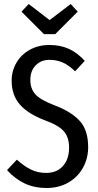

<svg xmlns="http://www.w3.org/2000/svg" viewBox="-20 -924 490 956"><path d="M402 -621 354 -569Q323 -599 293 -612.5Q263 -626 227 -626Q184 -626 157.5 -598.5Q131 -571 131 -526Q131 -482 156.5 -454Q182 -426 253 -399Q335 -368 377 -322Q419 -276 419 -191Q419 -136 393.5 -89.5Q368 -43 321 -15.5Q274 12 212 12Q150 12 102 -11Q54 -34 15 -77L64 -129Q99 -97 133.5 -80Q168 -63 210 -63Q262 -63 293 -97Q324 -131 324 -189Q324 -239 299 -269Q274 -299 206 -324Q119 -357 78.5 -404Q38 -451 38 -522Q38 -571 62 -612Q86 -653 129 -676.5Q172 -700 226 -700Q281 -700 323.5 -680.5Q366 -661 402 -621ZM367 -866 255 -754H199L87 -866L123 -904L227 -824L332 -904Z"/></svg>

Font: Fira Sans Compressed
Style: Regular
Weight: 400
Width: 1
Designer: bBox Type GmbH & Carrois Corporate GbR & Edenspiekermann AG
Foundry: bBox Type GmbH & Carrois Corporate GbR & Edenspiekermann AG
Version: Version 4.301